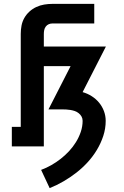

<svg xmlns="http://www.w3.org/2000/svg" viewBox="-20 -755 640 990"><path d="M236 215 192 121Q219 111 244.5 96.5Q270 82 293 64Q316 46 336 24.5Q356 3 371.5 -22Q387 -47 396.5 -75Q406 -103 406 -132Q406 -144 400.5 -154Q395 -164 385.5 -171.5Q376 -179 365.5 -182.5Q355 -186 343.5 -188Q332 -190 320.5 -190.5Q309 -191 297 -191H230L344 -414H206V0H41V-101H87V-580Q87 -602 91 -623Q95 -644 105.5 -662.5Q116 -681 132 -695.5Q148 -710 167.5 -719Q187 -728 208 -731.5Q229 -735 250 -735H466V-634H250Q240 -634 231 -630Q222 -626 216 -618Q210 -610 208 -600Q206 -590 206 -580V-515H526L406 -280Q431 -273 453 -259Q475 -245 491 -225.5Q507 -206 516 -182Q525 -158 525 -132Q525 -92 512.5 -54Q500 -16 479.5 18Q459 52 432 81.5Q405 111 373.5 135.5Q342 160 307.5 180Q273 200 236 215Z"/></svg>

Font: Iosevka Plex Etoile
Style: Bold
Weight: 700
Designer: Belleve Invis
Foundry: Belleve Invis
Version: Version 25.1.1; ttfautohint (v1.8.4)